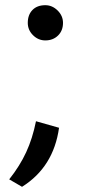

<svg xmlns="http://www.w3.org/2000/svg" viewBox="-20 -552 340 732"><path d="M117.2 -89.8 205.1 -64.9Q184.1 85 64 160.2L15.1 131.8Q55.7 80.6 79.8 28.3Q104 -23.9 117.2 -89.8ZM85.9 -464.8Q85.9 -495.6 103.8 -513.9Q121.6 -532.2 152.8 -532.2Q179.2 -532.2 199.7 -512Q220.2 -491.7 220.2 -464.8Q220.2 -435.1 201.2 -416.5Q182.1 -397.9 152.8 -397.9Q126 -397.9 106 -417.7Q85.9 -437.5 85.9 -464.8Z"/></svg>

Font: ABeeZee
Style: Regular
Weight: 400
Designer: Anja Meiners
Foundry: Anja Meiners
Version: Version 1.002